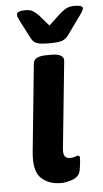

<svg xmlns="http://www.w3.org/2000/svg" viewBox="-53 -752 426 794"><g transform="rotate(-5 160.5 -355.5)"><path d="M168 7Q117 7 86 -22.5Q55 -52 62 -129L99 -496Q102 -525 155 -525H175Q202 -525 214 -517Q226 -509 225 -497L188 -133Q186 -111 193 -102Q200 -93 215 -93Q227 -93 235.5 -96.5Q244 -100 247 -100Q255 -100 255 -89Q255 -86 254 -73.5Q253 -61 249 -38Q244 -13 217.5 -3Q191 7 168 7ZM287 -718Q321 -718 321 -705Q321 -698 305 -676L251 -601Q241 -587 227 -580Q213 -573 170 -573Q131 -573 117 -579Q103 -585 95 -601L56 -676Q52 -685 49.5 -691Q47 -697 47 -702Q47 -718 82 -718Q103 -718 114 -711Q125 -704 137 -692L177 -646L226 -692Q240 -704 253 -711Q266 -718 287 -718Z"/></g></svg>

Font: Asap Semi Expanded Semi Expanded SemiBold
Style: Italic
Weight: 600
Width: 6
Italic angle: -6°
Designer: Pablo Cosgaya
Foundry: Omnibus-Type
Version: Version 3.001; ttfautohint (v1.8.4.7-5d5b)